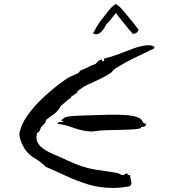

<svg xmlns="http://www.w3.org/2000/svg" viewBox="-20 -918 840 949"><path d="M743 -686Q743 -686 743 -684Q743 -679 740 -678Q690 -654 641 -630Q592 -606 547 -577Q542 -574 537.5 -568Q533 -562 528 -558Q502 -540 473 -527Q444 -514 415.5 -500.5Q387 -487 362 -466Q360 -465 361 -463Q362 -460 362 -458Q357 -458 354.5 -456.5Q352 -455 350 -452Q347 -449 343 -446.5Q339 -444 330 -444L335 -439Q321 -429 308 -417.5Q295 -406 281 -395Q269 -371 248.5 -355.5Q228 -340 207 -325Q208 -317 200 -307.5Q192 -298 185 -291Q184 -290 183 -289Q180 -281 176.5 -273Q173 -265 164 -262Q157 -239 163 -221.5Q169 -204 185 -190Q208 -171 242.5 -156.5Q277 -142 311 -126Q352 -107 383 -96.5Q414 -86 446 -80.5Q478 -75 523 -69Q540 -67 554.5 -64Q569 -61 582 -53Q589 -52 592.5 -54Q596 -56 599 -58Q602 -60 604 -61Q608 -61 611 -57Q612 -54 614.5 -52.5Q617 -51 623 -53Q623 -46 624 -40.5Q625 -35 627 -31Q629 -23 629.5 -15.5Q630 -8 623 2Q599 7 576.5 9Q554 11 532 11Q469 10 414 -7Q359 -24 307.5 -48Q256 -72 205 -94Q185 -116 155 -133.5Q125 -151 107 -175Q100 -185 91.5 -201.5Q83 -218 78.5 -235.5Q74 -253 77 -265Q86 -303 111.5 -341Q137 -379 171 -413.5Q205 -448 241 -477.5Q277 -507 308 -528Q319 -536 337.5 -543.5Q356 -551 368 -558Q371 -560 372.5 -563Q374 -566 376 -569Q396 -576 414 -585.5Q432 -595 452 -602Q460 -610 464.5 -615Q469 -620 482 -624Q485 -623 484 -619Q483 -615 487 -615Q497 -614 495 -629Q529 -636 565 -650Q601 -664 637 -677.5Q673 -691 707 -694Q716 -695 726 -693.5Q736 -692 743 -686ZM702 -306Q701 -296 695 -293.5Q689 -291 682.5 -290.5Q676 -290 675 -284Q657 -279 623 -277.5Q589 -276 550 -275.5Q511 -275 476 -273Q470 -273 464.5 -272Q459 -271 454 -270Q447 -269 440.5 -268.5Q434 -268 428 -268Q383 -271 342.5 -286.5Q302 -302 264 -306Q267 -313 271.5 -314Q276 -315 282 -315Q285 -315 288 -315Q291 -315 294 -316Q293 -319 289 -320Q285 -321 281 -322Q296 -338 313.5 -341.5Q331 -345 362 -346Q376 -346 392 -347Q408 -348 425 -348Q470 -350 518 -351Q566 -352 606 -349Q646 -346 667 -335Q680 -328 684.5 -317.5Q689 -307 702 -306ZM665 -771Q662 -763 656.5 -757.5Q651 -752 637 -750Q633 -754 620.5 -769Q608 -784 593 -802.5Q578 -821 566.5 -835.5Q555 -850 553 -854Q517 -806 506 -799Q502 -790 494 -777.5Q486 -765 476 -757Q469 -751 460 -749Q451 -747 440 -753Q460 -791 471 -806.5Q482 -822 493 -835Q504 -849 518.5 -867.5Q533 -886 552 -898Q566 -891 578 -877.5Q590 -864 600 -852Q619 -830 635.5 -809.5Q652 -789 665 -771Z"/></svg>

Font: Yuji Boku
Style: Regular
Weight: 400
Designer: Kataoka Yuji
Foundry: Kinuta Font Factory
Version: Version 3.002